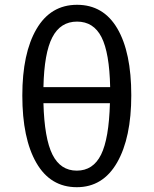

<svg xmlns="http://www.w3.org/2000/svg" viewBox="-20 -769 640 800"><path d="M527 -372Q527 -195 468 -92Q409 11 300 11Q190 11 131.5 -90.5Q73 -192 73 -371Q73 -547 132 -648Q191 -749 301 -749Q411 -749 469 -650Q527 -551 527 -372ZM161 -406H439Q436 -549 403 -614Q370 -679 301 -679Q232 -679 198 -613.5Q164 -548 161 -406ZM438 -339H161Q165 -192 198.5 -125Q232 -58 300 -58Q368 -58 401 -124.5Q434 -191 438 -339Z"/></svg>

Font: Fira Mono
Style: Regular
Weight: 400
Designer: Carrois Corporate & Edenspiekermann AG
Foundry: Carrois Corporate GbR & Edenspiekermann AG
Version: Version 3.206;PS 003.206;hotconv 1.0.70;makeotf.lib2.5.58329